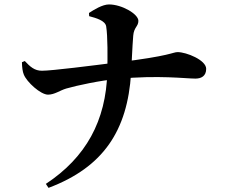

<svg xmlns="http://www.w3.org/2000/svg" viewBox="-20 -809 1040 887"><path d="M191.8 40.5 204.2 58.9C458.9 -37 568.7 -206.9 585.6 -470.6C588.8 -522.5 591 -589.1 595.5 -644.3C598.7 -683.8 619.3 -686.4 619.3 -712.8C619.3 -744.2 542.9 -788.5 483.5 -788.5C453.4 -788.5 413.3 -763.7 391 -749L391.9 -734.3C424.9 -725.5 466 -713.8 470.5 -687.2C477.9 -641.6 477.2 -543.9 475.7 -475.5C469.8 -251 377 -81.6 191.8 40.5ZM201.9 -371.7C232.6 -371.9 256.1 -391.1 286.1 -400C335.7 -414.4 443.6 -437.4 525.2 -444.8C714.3 -462.6 836.6 -445.9 883 -445.9C909.4 -445.9 932.5 -457.3 932.5 -491C932.5 -531.7 840.8 -568.3 800.5 -568.3C778.4 -568.3 768.1 -550.4 524.2 -521C408 -506.2 220 -482.2 173.8 -482.2C139.6 -482 119 -501 94.5 -527.1L81.3 -521.5C81.9 -496.1 84.6 -477.6 89.9 -464.8C103.3 -430.3 167.5 -371.7 201.9 -371.7Z"/></svg>

Font: Source Han Serif TW VF
Style: Regular
Weight: 250
Designer: Ryoko NISHIZUKA 西塚涼子 (kana & ideographs); Frank Grießhammer (Latin, Greek & Cyrillic); Wenlong ZHANG 张文龙 (bopomofo); San
Foundry: Adobe
Version: Version 2.002;hotconv 1.1.0;makeotfexe 2.6.0